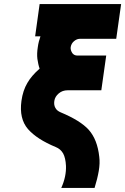

<svg xmlns="http://www.w3.org/2000/svg" viewBox="-20 -720 613 940"><path d="M174 -700 152 -542H178Q174 -531 170.5 -517.5Q167 -504 165 -489Q160 -457 163 -432Q165 -419 167.5 -407Q170 -395 174 -384Q134 -349 114 -314Q92 -277 85 -226Q73 -139 117 -88Q139 -63 173 -41Q207 -19 253 0Q276 9 289 31Q301 53 303 92Q304 117 298.5 144Q293 171 280 200H443Q457 155 463.5 117Q470 79 466 48Q457 -37 414 -85Q373 -130 277 -170Q258 -178 251 -192Q243 -206 246 -226Q249 -247 268 -263Q286 -278 311 -278H476L500 -448H359Q343 -448 334 -460Q330 -466 327.5 -473.5Q325 -481 326 -489Q329 -507 342 -518Q356 -530 371 -530H549L573 -700Z"/></svg>

Font: Unageo
Style: Black-Italic
Weight: 900
Designer: Richard Sepsi
Foundry: Richard Sepsi
Version: Version 2.000